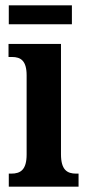

<svg xmlns="http://www.w3.org/2000/svg" viewBox="-20 -701 330 721"><path d="M13 -610H250V-681H13ZM13 0H275V-49H266C232 -49 209 -63 209 -122V-536H12V-487H25C58 -487 80 -473 80 -418V-121C80 -63 57 -49 22 -49H13Z"/></svg>

Font: Noto Serif Tamil ExtraCondensed
Style: Bold Italic
Weight: 700
Width: 2
Italic angle: -12°
Designer: Indian Type Foundry, Tom Grace, and the Monotype Design Team
Foundry: Monotype Imaging Inc.
Version: Version 2.003